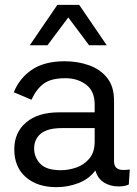

<svg xmlns="http://www.w3.org/2000/svg" viewBox="-20 -763 564 793"><path d="M371 -331Q371 -387 335.5 -413.5Q300 -440 250 -440Q191 -440 160.5 -417.5Q130 -395 110 -351L37 -382Q61 -441 112.5 -475.5Q164 -510 247 -510Q301 -510 347.5 -493.5Q394 -477 422.5 -441.5Q451 -406 451 -347V-97Q451 -61 489 -61Q495 -61 502.5 -61.5Q510 -62 516 -63L512 -1Q496 7 470 7Q435 7 409 -9.5Q383 -26 374 -59Q347 -23 303.5 -6.5Q260 10 213 10Q134 10 86.5 -31.5Q39 -73 39 -146Q39 -216 88 -257.5Q137 -299 224 -299H371ZM231 -60Q263 -60 295 -71Q327 -82 349 -108Q371 -134 371 -178V-234H237Q176 -234 148.5 -211Q121 -188 121 -150Q121 -113 146.5 -86.5Q172 -60 231 -60ZM421 -576H348L262 -691L176 -576H103L217 -743H307Z"/></svg>

Font: Prodigy Sans
Style: Regular
Weight: 400
Designer: Wei Huang
Foundry: Wei Huang
Version: Version 1.003; ttfautohint (v1.8.3)